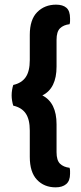

<svg xmlns="http://www.w3.org/2000/svg" viewBox="-20 -680 350 825"><path d="M162 -270Q223 -239 223 -146V-26Q223 9 238 23.5Q253 38 279 41Q281 48 281 54.5Q281 61 281 67Q281 97 264.5 111Q248 125 219 125Q170 125 139 92.5Q108 60 108 -6V-119Q108 -167 90.5 -192.5Q73 -218 37 -226Q34 -235 32 -247Q30 -259 30 -270Q30 -282 32 -294Q34 -306 37 -315Q73 -323 90.5 -348.5Q108 -374 108 -422V-530Q108 -596 140 -628Q172 -660 221 -660Q250 -660 265.5 -646.5Q281 -633 281 -601Q281 -595 281 -589Q281 -583 279 -576Q253 -573 238 -558.5Q223 -544 223 -509V-394Q223 -300 162 -270Z"/></svg>

Font: Baloo Bhai 2 SemiBold
Style: Regular
Weight: 600
Designer: Supriya Tembe, Noopur Datye and Ek Type
Foundry: Ek Type
Version: Version 1.640;PS 1.000;hotconv 16.6.51;makeotf.lib2.5.65220;